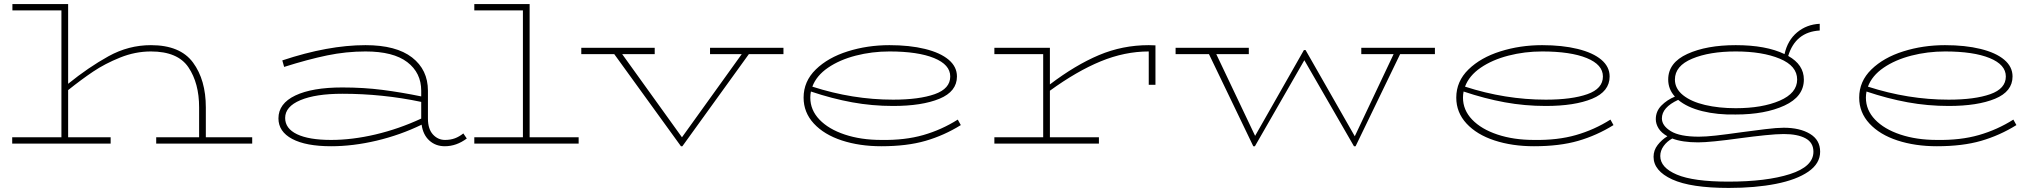

<svg xmlns="http://www.w3.org/2000/svg" viewBox="-20 -706 10046 944"><path d="M1220 -31V0H748V-31H959V-178Q959 -297 906.5 -375Q854 -453 722 -453Q645 -453 570.5 -423Q496 -393 438 -354Q380 -315 315 -263V-31H524V0H40V-31H282V-655H41V-686H315V-294Q415 -375 513.5 -429.5Q612 -484 722 -484Q866 -484 929 -398.5Q992 -313 992 -178V-31Z M2275 -25Q2224 13 2167 13Q2122 13 2091 -15Q2060 -43 2053 -93Q1948 -42 1832 -14.5Q1716 13 1608 13Q1484 13 1416.5 -23Q1349 -59 1349 -124Q1349 -197 1432 -236.5Q1515 -276 1663 -276Q1768 -276 1861 -264Q1954 -252 2051 -232V-260Q2051 -348 1982.5 -400.5Q1914 -453 1777 -453Q1682 -453 1588 -433.5Q1494 -414 1377 -377L1368 -409Q1593 -484 1777 -484Q1928 -484 2006 -423.5Q2084 -363 2084 -260V-123Q2084 -72 2108.5 -45Q2133 -18 2168 -18Q2195 -18 2216.5 -26Q2238 -34 2258 -50ZM2051 -123V-205Q1861 -245 1663 -245Q1532 -245 1457 -213.5Q1382 -182 1382 -126Q1382 -74 1440.5 -46Q1499 -18 1608 -18Q1712 -18 1826.5 -45Q1941 -72 2051 -123Z M2825 -31V0H2312V-31H2551V-655H2312V-686H2584V-31Z M3832 -440H3662L3335 13H3328L3000 -440H2838V-471H3199V-440H3039L3333 -31L3627 -440H3471V-471H3832Z M4704 -91Q4622 -40 4530.5 -13.5Q4439 13 4313 13Q4206 13 4119 -15.5Q4032 -44 3981.5 -98.5Q3931 -153 3931 -226Q3931 -306 3991 -364.5Q4051 -423 4148 -453.5Q4245 -484 4353 -484Q4452 -484 4527.5 -465.5Q4603 -447 4644 -412.5Q4685 -378 4685 -330Q4685 -256 4599 -220.5Q4513 -185 4371 -185Q4268 -185 4169.5 -203Q4071 -221 3967 -256Q3964 -241 3964 -226Q3964 -165 4009 -118Q4054 -71 4133.5 -44.5Q4213 -18 4313 -18Q4429 -16 4519.5 -42Q4610 -68 4689 -118ZM3974 -280Q4172 -216 4371 -216Q4499 -216 4575.5 -243Q4652 -270 4652 -330Q4652 -388 4572.5 -420.5Q4493 -453 4353 -453Q4267 -453 4187.5 -432.5Q4108 -412 4051 -373Q3994 -334 3974 -280Z M5661 -483V-289H5628V-453Q5510 -453 5392 -404.5Q5274 -356 5142 -260V-31H5383V0H4869V-31H5109V-440H4869V-471H5142V-291Q5267 -386 5383 -435Q5499 -484 5628 -484Z M7035 -440H6864L6645 13H6637L6393 -410L6150 13H6142L5924 -440H5760V-471H6120V-440H5960L6151 -38L6391 -460H6399L6641 -36L6832 -440H6673V-471H7035Z M7913 -91Q7831 -40 7739.5 -13.5Q7648 13 7522 13Q7415 13 7328 -15.5Q7241 -44 7190.5 -98.5Q7140 -153 7140 -226Q7140 -306 7200 -364.5Q7260 -423 7357 -453.5Q7454 -484 7562 -484Q7661 -484 7736.5 -465.5Q7812 -447 7853 -412.5Q7894 -378 7894 -330Q7894 -256 7808 -220.5Q7722 -185 7580 -185Q7477 -185 7378.5 -203Q7280 -221 7176 -256Q7173 -241 7173 -226Q7173 -165 7218 -118Q7263 -71 7342.5 -44.5Q7422 -18 7522 -18Q7638 -16 7728.5 -42Q7819 -68 7898 -118ZM7183 -280Q7381 -216 7580 -216Q7708 -216 7784.5 -243Q7861 -270 7861 -330Q7861 -388 7781.5 -420.5Q7702 -453 7562 -453Q7476 -453 7396.5 -432.5Q7317 -412 7260 -373Q7203 -334 7183 -280Z M8929 40Q8929 98 8871 138Q8813 178 8711.5 198Q8610 218 8480 218Q8293 218 8201.5 176Q8110 134 8110 65Q8110 33 8130 7Q8150 -19 8178 -36Q8148 -53 8134.5 -75Q8121 -97 8121 -120Q8121 -159 8148.5 -187Q8176 -215 8215 -231Q8182 -267 8182 -315Q8182 -398 8276.5 -441Q8371 -484 8514 -484Q8663 -484 8754 -440Q8769 -508 8816 -547Q8863 -586 8927 -589V-556Q8808 -549 8772 -431Q8849 -388 8849 -315Q8849 -231 8753.5 -187Q8658 -143 8514 -143Q8424 -141 8349.5 -159.5Q8275 -178 8231 -215Q8151 -178 8151 -124Q8151 -88 8195 -61Q8239 -34 8333 -34Q8367 -34 8416 -39.5Q8465 -45 8543 -56Q8602 -64 8659.5 -71Q8717 -78 8750 -78Q8829 -78 8879 -48Q8929 -18 8929 40ZM8215 -315Q8215 -270 8255 -238Q8295 -206 8363 -190Q8431 -174 8514 -174Q8644 -174 8730 -211Q8816 -248 8816 -315Q8816 -382 8730.5 -417.5Q8645 -453 8514 -453Q8385 -453 8300 -417.5Q8215 -382 8215 -315ZM8896 40Q8896 -5 8857 -26Q8818 -47 8750 -47Q8715 -47 8657 -41Q8599 -35 8540 -27Q8389 -6 8329 -6Q8251 -6 8202 -25Q8176 -11 8159.5 12Q8143 35 8143 61Q8143 118 8224.5 152.5Q8306 187 8478 187Q8665 187 8780.5 150Q8896 113 8896 40Z M9894 -91Q9812 -40 9720.5 -13.5Q9629 13 9503 13Q9396 13 9309 -15.5Q9222 -44 9171.5 -98.5Q9121 -153 9121 -226Q9121 -306 9181 -364.5Q9241 -423 9338 -453.5Q9435 -484 9543 -484Q9642 -484 9717.5 -465.5Q9793 -447 9834 -412.5Q9875 -378 9875 -330Q9875 -256 9789 -220.5Q9703 -185 9561 -185Q9458 -185 9359.5 -203Q9261 -221 9157 -256Q9154 -241 9154 -226Q9154 -165 9199 -118Q9244 -71 9323.5 -44.5Q9403 -18 9503 -18Q9619 -16 9709.5 -42Q9800 -68 9879 -118ZM9164 -280Q9362 -216 9561 -216Q9689 -216 9765.5 -243Q9842 -270 9842 -330Q9842 -388 9762.5 -420.5Q9683 -453 9543 -453Q9457 -453 9377.5 -432.5Q9298 -412 9241 -373Q9184 -334 9164 -280Z"/></svg>

Font: BioRhyme Expanded ExtraLight
Style: Regular
Weight: 275
Width: 7
Designer: Aoife Mooney
Foundry: Aoife Mooney Type
Version: Version 1.001